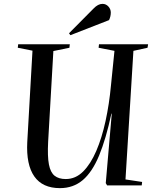

<svg xmlns="http://www.w3.org/2000/svg" viewBox="-20 -959 807 993"><path d="M629 -31 715 -18 713 0H534L527 -12L558 -371H556Q528 -240 492.5 -154.5Q457 -69 408 -27.5Q359 14 290 14Q200 14 157.5 -46.5Q115 -107 121 -224L148 -697L72 -712L74 -730H341L339 -712L256 -695L229 -226Q225 -150 233 -108.5Q241 -67 262.5 -50Q284 -33 320 -33Q371 -33 410 -72Q449 -111 478 -178.5Q507 -246 526 -333.5Q545 -421 554 -518L572 -696L490 -712L492 -730H746L743 -712L670 -696ZM464 -915Q487 -939 510 -939Q528 -939 540.5 -925.5Q553 -912 553 -894Q553 -874 544 -855L344 -777L337 -787Z"/></svg>

Font: Literata 72pt Medium
Style: Italic
Weight: 500
Italic angle: -2°
Designer: Latin by Veronika Burian and Jose Scaglione. Greek by Irene Vlachou. Cyrillic by Vera Evstafieva
Foundry: TypeTogether
Version: Version 3.002